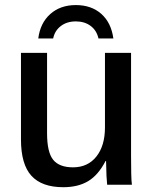

<svg xmlns="http://www.w3.org/2000/svg" viewBox="-20 -740 614 769"><path d="M402.8 -95.2Q373.5 -38.6 333 -14.4Q292.5 9.8 233.4 9.8Q147.5 9.8 105.7 -36.1Q64 -82 64 -181.6V-528.3H168.5V-206.1Q168.5 -130.4 192.9 -100.1Q217.3 -69.8 272.5 -69.8Q331.5 -69.8 366 -113Q400.4 -156.2 400.4 -230V-528.3H504.9V-114.7Q504.9 -72.8 505.6 -43.9Q506.3 -15.1 508.3 0H409.2Q407.7 -13.2 406.5 -35.6Q405.3 -58.1 404.8 -95.2ZM283.7 -719.7Q345.7 -719.7 385.5 -684.6Q425.3 -649.4 434.1 -585.9H374.5Q367.2 -618.2 343 -636.2Q318.8 -654.3 283.7 -654.3Q248 -654.3 223.6 -635.7Q199.2 -617.2 192.9 -585.9H133.3Q141.1 -647.9 181.4 -683.8Q221.7 -719.7 283.7 -719.7Z"/></svg>

Font: Arimo Medium
Style: Regular
Weight: 500
Designer: Steve Matteson
Foundry: Monotype Imaging Inc.
Version: Version 1.33